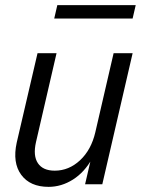

<svg xmlns="http://www.w3.org/2000/svg" viewBox="-20 -717 549 747"><path d="M169 10Q97 10 62.5 -37Q28 -84 45 -162L126 -510H200L120 -164Q108 -111 127.5 -82Q147 -53 193 -53Q248 -53 291.5 -93.5Q335 -134 351 -203L339 -101Q309 -47 264 -18.5Q219 10 169 10ZM311 0 336 -108H329L422 -510H496L378 0ZM191 -645 203 -697H508L496 -645Z"/></svg>

Font: Instrument Sans SemiCondensed
Style: Italic
Weight: 400
Width: 4
Italic angle: -13°
Designer: Rodrigo Fuenzalida
Foundry: fragTYPE
Version: Version 1.000;gftools[0.9.28]